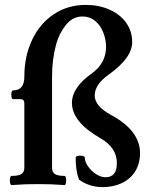

<svg xmlns="http://www.w3.org/2000/svg" viewBox="-20 -746 613 778"><path d="M547.4 -126Q547.4 -83 527.8 -51.8Q508.3 -20.5 473.9 -4.2Q439.5 12.2 395.5 12.2Q342.3 12.2 300.3 -18.1Q286.6 -52.7 286.6 -106Q286.6 -115.2 303.7 -115.2Q323.7 -115.2 323.7 -106.9Q323.7 -90.8 336.7 -72Q349.6 -53.2 369.1 -40.5Q388.7 -27.8 407.7 -27.8Q453.6 -27.8 453.6 -85Q453.6 -147.9 386.7 -186Q271.5 -252 271.5 -329.1Q271.5 -391.1 351.6 -448.2Q409.7 -489.7 409.7 -556.2Q409.7 -585.9 398.4 -614.5Q387.2 -643.1 365.7 -661.1Q344.2 -679.2 314.5 -679.2Q274.4 -679.2 247.1 -645Q219.7 -610.8 207.5 -566.4Q190.9 -505.4 190.9 -436V-65.9Q190.9 -47.9 202.9 -40.5Q214.8 -33.2 241.2 -33.2Q248 -33.2 248 -14.6Q248 3.9 241.2 3.9Q205.1 1.5 185.1 0.7Q165 0 134.3 0Q104 0 83.7 0.7Q63.5 1.5 27.3 3.9Q23.9 3.9 22 -1Q20 -5.9 20 -14.6Q20 -33.2 27.3 -33.2Q53.7 -33.2 66.2 -40.5Q78.6 -47.9 78.6 -65.9V-327.1Q78.6 -344.2 63.5 -344.2H33.7Q25.9 -344.2 25.9 -362.3Q25.9 -379.9 33.7 -379.9Q78.6 -379.9 78.6 -435.1Q78.6 -517.6 109.9 -584Q141.1 -650.4 197.8 -688.2Q254.4 -726.1 327.6 -726.1Q380.9 -726.1 423.8 -707Q466.8 -688 491.2 -653.8Q515.6 -619.6 515.6 -575.2Q515.6 -511.2 419.4 -442.9Q363.8 -403.3 363.8 -358.9Q363.8 -315.9 430.7 -279.8Q547.4 -216.3 547.4 -126Z"/></svg>

Font: JuniusX
Style: Bold
Weight: 700
Designer: Peter S. Baker
Foundry: Briery Creek Software
Version: Version 1.004